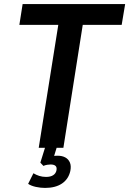

<svg xmlns="http://www.w3.org/2000/svg" viewBox="-20 -725 634 942"><path d="M170 0 266 -603H75L91 -705H594L577 -603H386L291 0ZM201 197Q179 197 156 192Q133 187 118 177L144 125Q157 133 172.5 138Q188 143 206 143Q228 143 241 134.5Q254 126 257 111Q260 96 252.5 89Q245 82 228 82Q221 82 211.5 83.5Q202 85 193 89L178 73L207 -20H264L240 58L215 48Q224 43 236.5 41Q249 39 263 39Q285 39 300.5 47.5Q316 56 323 72.5Q330 89 325 114Q316 154 284 175.5Q252 197 201 197Z"/></svg>

Font: Nunito Sans 10pt Condensed
Style: Bold Italic
Weight: 700
Width: 3
Italic angle: -9°
Designer: Vernon Adams
Foundry: Vernon Adams
Version: Version 3.101;gftools[0.9.27]